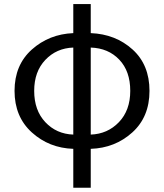

<svg xmlns="http://www.w3.org/2000/svg" viewBox="-20 -715 799 935"><path d="M421.9 -483.4V-59.6Q503.9 -62.5 559.1 -120.1Q614.3 -177.7 614.3 -272.5Q614.3 -368.2 561 -424.3Q507.8 -480.5 421.9 -483.4ZM336.9 -59.6V-483.4Q254.9 -480.5 200.7 -423.3Q146.5 -366.2 146.5 -272.5Q146.5 -177.7 200.7 -120.1Q254.9 -62.5 336.9 -59.6ZM421.9 -695.3V-553.7Q543 -548.8 625.5 -474.1Q708 -399.4 708 -272.5Q708 -145.5 624 -69.8Q540 5.9 421.9 9.8V199.2H336.9V9.8Q218.8 5.9 134.8 -70.3Q50.8 -146.5 50.8 -272.5Q50.8 -398.4 134.8 -473.6Q218.8 -548.8 336.9 -553.7V-695.3Z"/></svg>

Font: irohakakuC Regular
Style: Regular
Weight: 400
Designer: [Source Han Sans]
Ryoko NISHIZUKA Ë•øÂ°öÊ∂ºÂ≠ê (kana & ideographs); Paul D. Hunt (Latin, Greek & Cyrillic); Wenlong ZHAN
Version: Version 1.001.20160904